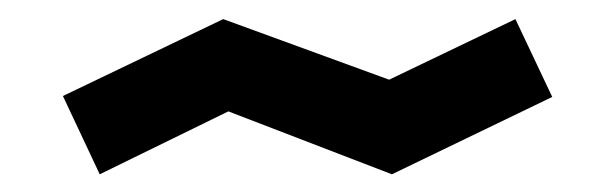

<svg xmlns="http://www.w3.org/2000/svg" viewBox="-20 -456 640 206"><path d="M533 -435.5 397.5 -370.5 219.5 -435.5 47.5 -353 87 -269 225 -336.5 400.5 -269 572.5 -352Z"/></svg>

Font: Kode Mono
Style: Regular
Weight: 400
Monospace: yes
Designer: Isa Ozler
Foundry: Kadena LLC
Version: Version 1.000;gftools[0.9.28]